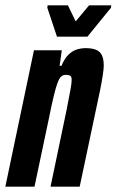

<svg xmlns="http://www.w3.org/2000/svg" viewBox="-37 -698 436 718"><path d="M-17 0 90 -510H194L186 -452H193Q204 -479 219 -493.5Q234 -508 250.5 -513Q267 -518 283 -518Q308 -518 323 -511.5Q338 -505 344.5 -490.5Q351 -476 351 -452Q351 -442 347.5 -418Q344 -394 338 -364L261 0H152L212 -287Q222 -337 226.5 -362.5Q231 -388 231 -399Q231 -407 229 -411Q227 -415 222 -416.5Q217 -418 209 -418Q199 -418 192 -412Q185 -406 178.5 -389Q172 -372 164 -339Q156 -306 145 -251L92 0ZM176 -561 140 -669 141 -678H217L246 -618L296 -678H379L378 -669L290 -561Z"/></svg>

Font: Saira UltraCondensed ExtraBold
Style: Italic
Weight: 800
Width: 1
Italic angle: -12°
Designer: Hector Gatti with collaboration of the Omnibus-Type team
Foundry: Omnibus-Type
Version: Version 1.101